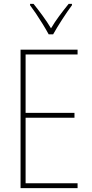

<svg xmlns="http://www.w3.org/2000/svg" viewBox="-20 -970 472 990"><path d="M380 0H86V-714H380V-689H112V-388H364V-363H112V-25H380ZM231 -793Q218 -817 200.5 -845.5Q183 -874 165.5 -900Q148 -926 135 -943V-950H153Q174 -924 199 -890Q224 -856 243 -824Q262 -856 285 -887Q308 -918 334 -950H351V-943Q328 -912 300.5 -869.5Q273 -827 254 -793Z"/></svg>

Font: Noto Sans Myanmar Condensed Thin
Style: Regular
Weight: 100
Width: 3
Designer: Monotype Design Team
Foundry: Monotype Imaging Inc.
Version: Version 2.107; ttfautohint (v1.8.4.7-5d5b)